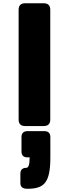

<svg xmlns="http://www.w3.org/2000/svg" viewBox="-20 -770 421 1173"><path d="M93.8 -710.9V-39.1C93.8 -13.7 107.4 0 132.8 0H248C273.4 0 287.1 -13.7 287.1 -39.1V-710.9C287.1 -736.3 273.4 -750 248 -750H132.8C107.4 -750 93.8 -736.3 93.8 -710.9ZM148.4 383.3C252 383.3 287.6 343.3 287.6 191.4V66.9C287.6 43.9 274.9 31.2 252 31.2H147C124 31.2 111.3 43.9 111.3 66.9V155.8C111.3 179.2 124 191.4 147 191.4H161.1C161.1 237.8 153.8 255.4 140.1 255.4C116.7 255.4 104.5 268.1 104.5 291V347.7C104.5 371.1 116.7 383.3 148.4 383.3Z"/></svg>

Font: Gyrotrope Black
Style: Regular
Weight: 900
Designer: David Moles
Version: Version 1.003;Glyphs 3.3.1 (3343)